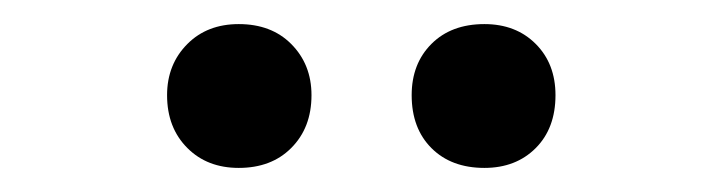

<svg xmlns="http://www.w3.org/2000/svg" viewBox="-20 -676 606 161"><path d="M386.2 -655.8Q412.6 -655.8 429.2 -639.2Q445.8 -622.6 445.8 -596.2Q445.8 -568.4 429.2 -551.8Q412.6 -535.2 386.2 -535.2Q358.4 -535.2 341.8 -551.8Q325.2 -568.4 325.2 -596.2Q325.2 -622.6 341.8 -639.2Q358.4 -655.8 386.2 -655.8ZM180.2 -655.8Q207.5 -655.8 224.1 -639.2Q241.2 -622.1 241.2 -596.2Q241.2 -568.8 224.1 -551.8Q207.5 -535.2 180.2 -535.2Q153.8 -535.2 137.2 -551.8Q120.1 -568.8 120.1 -596.2Q120.1 -622.1 137.2 -639.2Q153.8 -655.8 180.2 -655.8Z"/></svg>

Font: New Heterodox Mono
Style: Book
Weight: 400
Designer: Hao Chi Kiang <hello@hckiang.com>, Alexey Kryukov <alexios@thessalonica.org.ru>
Version: Version 0.0.3